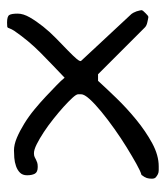

<svg xmlns="http://www.w3.org/2000/svg" viewBox="17 -486 470 544"><g transform="rotate(90 252.0 -214.0)"><path d="M18.6 -29.3Q18.6 -44.9 29.3 -63.5Q40 -82 55.2 -101.1Q70.3 -120.1 88.9 -138.2Q107.4 -156.2 122.6 -170.9Q137.7 -185.5 146.5 -195.8Q155.3 -206.1 152.3 -209L19.5 -351.6Q18.6 -352.5 16.1 -356.9Q13.7 -361.3 12.2 -365.7Q10.7 -370.1 9.8 -374.5Q8.8 -378.9 8.8 -379.9Q8.8 -381.8 11.2 -384.8Q13.7 -387.7 17.1 -391.1Q20.5 -394.5 23.4 -397Q26.4 -399.4 28.3 -399.4Q30.3 -399.4 34.2 -398.4Q38.1 -397.5 43 -396.5Q47.9 -395.5 51.8 -393.6Q55.7 -391.6 57.6 -389.6L190.4 -256.8H209Q229.5 -279.3 257.8 -308.6Q286.1 -337.9 318.8 -364.7Q351.6 -391.6 385.7 -410.2Q419.9 -428.7 451.2 -428.7Q456.1 -428.7 462.4 -428.7Q468.8 -428.7 473.6 -426.3Q478.5 -423.8 482.4 -420.4Q486.3 -417 486.3 -409.2Q486.3 -401.4 484.4 -395Q482.4 -388.7 475.6 -379.9Q464.8 -377 443.8 -365.2Q422.9 -353.5 397.5 -337.9Q372.1 -322.3 345.2 -303.2Q318.4 -284.2 296.4 -266.1Q274.4 -248 260.7 -232.9Q247.1 -217.8 247.1 -209V-200.2Q247.1 -195.3 257.3 -184.1Q267.6 -172.9 282.7 -159.2Q297.9 -145.5 316.9 -130.4Q335.9 -115.2 354.5 -103Q373 -90.8 388.7 -83Q404.3 -75.2 414.1 -75.2Q420.9 -75.2 424.8 -77.1Q428.7 -79.1 432.6 -81.1Q436.5 -83 440.9 -84.5Q445.3 -85.9 453.1 -85.9Q467.8 -85.9 472.2 -77.6Q476.6 -69.3 476.6 -55.7Q476.6 -43 469.2 -35.6Q461.9 -28.3 450.7 -24.4Q439.5 -20.5 427.2 -19.5Q415 -18.6 406.2 -18.6Q389.6 -18.6 370.1 -26.9Q350.6 -35.2 330.1 -47.9Q309.6 -60.5 290 -76.7Q270.5 -92.8 253.4 -108.9Q236.3 -125 222.2 -138.7Q208 -152.3 200.2 -162.1Q163.1 -127 129.4 -93.8Q95.7 -60.5 67.4 -19.5Q62.5 -11.7 61 -7.3Q59.6 -2.9 58.6 -1.5Q57.6 0 55.2 0.5Q52.7 1 43.9 1Q26.4 1 22.5 -5.4Q18.6 -11.7 18.6 -29.3Z"/></g></svg>

Font: Swanky and Moo Moo Cyrillic
Style: Regular
Weight: 400
Designer: Kimberly Geswein; Denis Ignatov
Foundry: Kimberly Geswein; Denis Ignatov
Version: Version 1.003 June 27, 2018